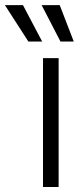

<svg xmlns="http://www.w3.org/2000/svg" viewBox="-109 -748 318 768"><path d="M63 0H125.5V-515.6H63ZM132.8 -582H186L129.9 -727.5H57.6ZM4.4 -582H59.6L-17.1 -727.5H-89.4Z"/></svg>

Font: Raveo Display Display Light
Style: Regular
Weight: 300
Designer: Jakub Foglar, Rasmus Andersson (Inter)
Foundry: Jakubfoglar.com
Version: Version 1.100;Glyphs 3.2.3 (3260)